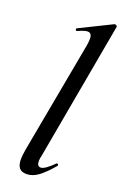

<svg xmlns="http://www.w3.org/2000/svg" viewBox="-144 -770 532 824"><g transform="rotate(20 122.0 -358.0)"><path d="M49 -44Q49 -59 54 -89L148 -599Q151 -617 151 -629Q151 -656 131 -656Q118 -656 87 -642H85Q81 -642 80 -647Q79 -652 83 -653L229 -725H231Q235 -725 238.5 -722Q242 -719 241 -717L128 -89Q124 -74 124 -62Q124 -38 141 -38Q159 -38 198 -77Q200 -79 202 -79Q205 -79 207 -75.5Q209 -72 206 -69Q172 -29 146 -10Q120 9 93 9Q70 9 59.5 -4Q49 -17 49 -44Z"/></g></svg>

Font: Cormorant Garamond SemiBold
Style: Italic
Weight: 600
Italic angle: -10°
Designer: Christian Thalmann (Catharsis Fonts)
Foundry: Catharsis Fonts
Version: Version 4.000